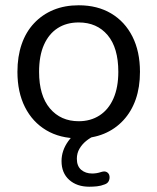

<svg xmlns="http://www.w3.org/2000/svg" viewBox="-20 -515 596 727"><path d="M278 9Q207 9 155 -22Q103 -53 74.5 -109.5Q46 -166 46 -243Q46 -301 62 -347.5Q78 -394 109 -427Q140 -460 182.5 -477.5Q225 -495 278 -495Q349 -495 401 -464Q453 -433 481.5 -376.5Q510 -320 510 -243Q510 -185 494 -139Q478 -93 447 -59.5Q416 -26 373.5 -8.5Q331 9 278 9ZM278 -56Q323 -56 357 -78Q391 -100 409.5 -142Q428 -184 428 -243Q428 -334 387.5 -382Q347 -430 278 -430Q232 -430 198.5 -408.5Q165 -387 146.5 -345.5Q128 -304 128 -243Q128 -153 169 -104.5Q210 -56 278 -56ZM318 192Q271 192 242 166Q213 140 213 95Q213 55 238.5 19.5Q264 -16 308 -36L337 0Q322 6 306.5 18.5Q291 31 281 48Q271 65 271 86Q271 114 287.5 128Q304 142 329 142Q338 142 346.5 140.5Q355 139 364 136Q377 132 385 137Q393 142 394.5 151.5Q396 161 392 170Q388 179 377 183Q362 189 347 190.5Q332 192 318 192Z"/></svg>

Font: Nunito ExtraLight
Style: Regular
Weight: 400
Version: Version 3.602